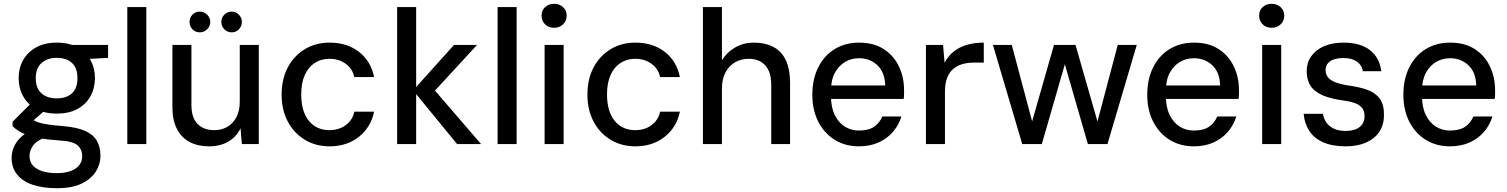

<svg xmlns="http://www.w3.org/2000/svg" viewBox="-20 -757 7922 1009"><path d="M279 232Q207 232 153.5 214.5Q100 197 70.5 161Q41 125 41 73Q41 44 53 15.5Q65 -13 92 -38Q119 -63 164 -82L225 -38Q171 -18 153 9Q135 36 135 62Q135 93 153 113Q171 133 203.5 143Q236 153 278 153Q319 153 349 142.5Q379 132 395.5 112Q412 92 412 65Q412 28 387.5 6.5Q363 -15 291 -19Q233 -23 192 -30Q151 -37 123.5 -47Q96 -57 77.5 -69Q59 -81 46 -94V-117L147 -218L232 -191L118 -91L139 -138Q150 -130 160 -123.5Q170 -117 187.5 -112Q205 -107 235 -102.5Q265 -98 314 -94Q384 -88 426.5 -69.5Q469 -51 488.5 -18Q508 15 508 62Q508 105 484 144Q460 183 409.5 207.5Q359 232 279 232ZM278 -160Q214 -160 169.5 -184.5Q125 -209 101.5 -251.5Q78 -294 78 -347Q78 -399 101.5 -441Q125 -483 170 -508Q215 -533 278 -533Q343 -533 387.5 -508Q432 -483 455.5 -441Q479 -399 479 -347Q479 -294 455.5 -251.5Q432 -209 387.5 -184.5Q343 -160 278 -160ZM278 -240Q329 -240 358 -266.5Q387 -293 387 -346Q387 -400 358 -426.5Q329 -453 278 -453Q230 -453 199 -426.5Q168 -400 168 -346Q168 -293 198 -266.5Q228 -240 278 -240ZM365 -443 341 -521H548V-453Z M649 0V-720H749V0Z M1079 12Q1020 12 977 -10.5Q934 -33 910 -79Q886 -125 886 -194V-521H986V-205Q986 -139 1018 -106Q1050 -73 1106 -73Q1144 -73 1174 -90Q1204 -107 1222 -140.5Q1240 -174 1240 -223V-521H1340V0H1251L1244 -83Q1223 -38 1180 -13Q1137 12 1079 12ZM1030 -587Q1007 -587 991.5 -603Q976 -619 976 -642Q976 -664 991.5 -680Q1007 -696 1030 -696Q1052 -696 1068.5 -680Q1085 -664 1085 -642Q1085 -619 1068.5 -603Q1052 -587 1030 -587ZM1198 -587Q1175 -587 1159 -603Q1143 -619 1143 -642Q1143 -664 1159 -680Q1175 -696 1198 -696Q1220 -696 1235.5 -680Q1251 -664 1251 -642Q1251 -619 1235.5 -603Q1220 -587 1198 -587Z M1712 12Q1639 12 1582 -22.5Q1525 -57 1492.5 -118Q1460 -179 1460 -259Q1460 -342 1492.5 -403Q1525 -464 1582 -498.5Q1639 -533 1712 -533Q1804 -533 1866.5 -484.5Q1929 -436 1946 -352H1842Q1832 -397 1796 -422.5Q1760 -448 1711 -448Q1668 -448 1634.5 -426.5Q1601 -405 1582 -363.5Q1563 -322 1563 -261Q1563 -215 1573.5 -180Q1584 -145 1604 -121Q1624 -97 1651 -85Q1678 -73 1711 -73Q1744 -73 1771 -84.5Q1798 -96 1817 -118Q1836 -140 1842 -170H1946Q1929 -88 1866 -38Q1803 12 1712 12Z M2382 0 2151 -282 2366 -521H2487L2232 -244L2233 -319L2508 0ZM2067 0V-720H2167V0Z M2595 0V-720H2695V0Z M2842 0V-521H2942V0ZM2892 -611Q2863 -611 2844.5 -629Q2826 -647 2826 -675Q2826 -702 2844.5 -719.5Q2863 -737 2892 -737Q2920 -737 2939 -719.5Q2958 -702 2958 -675Q2958 -647 2939 -629Q2920 -611 2892 -611Z M3319 12Q3246 12 3189 -22.5Q3132 -57 3099.5 -118Q3067 -179 3067 -259Q3067 -342 3099.5 -403Q3132 -464 3189 -498.5Q3246 -533 3319 -533Q3411 -533 3473.5 -484.5Q3536 -436 3553 -352H3449Q3439 -397 3403 -422.5Q3367 -448 3318 -448Q3275 -448 3241.5 -426.5Q3208 -405 3189 -363.5Q3170 -322 3170 -261Q3170 -215 3180.5 -180Q3191 -145 3211 -121Q3231 -97 3258 -85Q3285 -73 3318 -73Q3351 -73 3378 -84.5Q3405 -96 3424 -118Q3443 -140 3449 -170H3553Q3536 -88 3473 -38Q3410 12 3319 12Z M3674 0V-720H3774V-440Q3800 -483 3844 -508Q3888 -533 3940 -533Q4002 -533 4045 -510Q4088 -487 4110 -440Q4132 -393 4132 -321V0H4033V-311Q4033 -379 4001.5 -413.5Q3970 -448 3914 -448Q3875 -448 3843.5 -430Q3812 -412 3793 -377Q3774 -342 3774 -292V0Z M4494 12Q4422 12 4367 -22Q4312 -56 4280.5 -117Q4249 -178 4249 -259Q4249 -341 4280 -403Q4311 -465 4366.5 -499Q4422 -533 4495 -533Q4571 -533 4623.5 -499.5Q4676 -466 4703.5 -409Q4731 -352 4731 -283Q4731 -273 4731 -262Q4731 -251 4729 -237H4323V-308H4632Q4630 -377 4591 -414Q4552 -451 4494 -451Q4454 -451 4421 -431.5Q4388 -412 4367.5 -374.5Q4347 -337 4347 -280V-252Q4347 -193 4367 -152.5Q4387 -112 4420 -91.5Q4453 -71 4493 -71Q4544 -71 4573 -90.5Q4602 -110 4617 -145H4717Q4704 -101 4673.5 -65Q4643 -29 4597.5 -8.5Q4552 12 4494 12Z M4846 0V-521H4936L4944 -427Q4962 -462 4991 -485.5Q5020 -509 5060 -521Q5100 -533 5150 -533V-428H5096Q5066 -428 5039 -420.5Q5012 -413 4991 -396Q4970 -379 4958 -349.5Q4946 -320 4946 -275V0Z M5352 0 5198 -521H5297L5406 -112H5402L5519 -521H5632L5749 -113H5746L5854 -521H5954L5800 0H5697L5574 -426H5578L5455 0Z M6254 12Q6182 12 6127 -22Q6072 -56 6040.5 -117Q6009 -178 6009 -259Q6009 -341 6040 -403Q6071 -465 6126.5 -499Q6182 -533 6255 -533Q6331 -533 6383.5 -499.5Q6436 -466 6463.5 -409Q6491 -352 6491 -283Q6491 -273 6491 -262Q6491 -251 6489 -237H6083V-308H6392Q6390 -377 6351 -414Q6312 -451 6254 -451Q6214 -451 6181 -431.5Q6148 -412 6127.5 -374.5Q6107 -337 6107 -280V-252Q6107 -193 6127 -152.5Q6147 -112 6180 -91.5Q6213 -71 6253 -71Q6304 -71 6333 -90.5Q6362 -110 6377 -145H6477Q6464 -101 6433.5 -65Q6403 -29 6357.5 -8.5Q6312 12 6254 12Z M6613 0V-521H6713V0ZM6663 -611Q6634 -611 6615.5 -629Q6597 -647 6597 -675Q6597 -702 6615.5 -719.5Q6634 -737 6663 -737Q6691 -737 6710 -719.5Q6729 -702 6729 -675Q6729 -647 6710 -629Q6691 -611 6663 -611Z M7052 12Q6981 12 6933 -9.5Q6885 -31 6860 -70Q6835 -109 6831 -159H6932Q6936 -135 6949.5 -114.5Q6963 -94 6988.5 -81.5Q7014 -69 7052 -69Q7084 -69 7106.5 -78.5Q7129 -88 7140 -105.5Q7151 -123 7151 -145Q7151 -174 7137.5 -190.5Q7124 -207 7097.5 -216Q7071 -225 7033 -230Q6990 -236 6955.5 -247Q6921 -258 6896.5 -275.5Q6872 -293 6859.5 -320Q6847 -347 6847 -384Q6847 -427 6870.5 -461Q6894 -495 6937.5 -514Q6981 -533 7041 -533Q7129 -533 7179.5 -493.5Q7230 -454 7239 -383H7142Q7137 -415 7110.5 -433.5Q7084 -452 7040 -452Q6994 -452 6970 -435Q6946 -418 6946 -389Q6946 -369 6957 -353Q6968 -337 6994.5 -326Q7021 -315 7064 -308Q7125 -300 7167 -284.5Q7209 -269 7231.5 -237.5Q7254 -206 7253 -152Q7253 -100 7228 -63.5Q7203 -27 7158 -7.5Q7113 12 7052 12Z M7600 12Q7528 12 7473 -22Q7418 -56 7386.5 -117Q7355 -178 7355 -259Q7355 -341 7386 -403Q7417 -465 7472.5 -499Q7528 -533 7601 -533Q7677 -533 7729.5 -499.5Q7782 -466 7809.5 -409Q7837 -352 7837 -283Q7837 -273 7837 -262Q7837 -251 7835 -237H7429V-308H7738Q7736 -377 7697 -414Q7658 -451 7600 -451Q7560 -451 7527 -431.5Q7494 -412 7473.5 -374.5Q7453 -337 7453 -280V-252Q7453 -193 7473 -152.5Q7493 -112 7526 -91.5Q7559 -71 7599 -71Q7650 -71 7679 -90.5Q7708 -110 7723 -145H7823Q7810 -101 7779.5 -65Q7749 -29 7703.5 -8.5Q7658 12 7600 12Z"/></svg>

Font: DM Sans 10pt Medium
Style: Regular
Weight: 500
Version: Version 4.004;gftools[0.9.30]